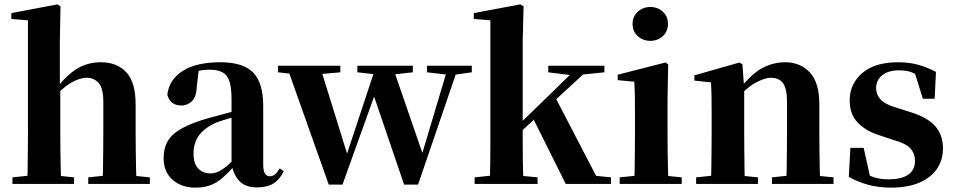

<svg xmlns="http://www.w3.org/2000/svg" viewBox="-20 -842 4369 879"><path d="M37 0V-30L142 -41H214L319 -30V0ZM105 0Q106 -26 106.5 -68Q107 -110 107.5 -156Q108 -202 108 -236V-749L32 -755V-782L243 -822L257 -813L254 -653V-451L256 -437V-236Q256 -202 256.5 -156Q257 -110 258 -68Q259 -26 260 0ZM384 0V-30L487 -41H557L666 -30V0ZM449 0Q451 -26 451.5 -67.5Q452 -109 452.5 -155Q453 -201 453 -236V-376Q453 -437 432 -461.5Q411 -486 377 -486Q344 -486 303.5 -462Q263 -438 220 -387L188 -432H234Q285 -499 333.5 -528Q382 -557 442 -557Q515 -557 558 -511.5Q601 -466 601 -363V-236Q601 -201 601.5 -155Q602 -109 603 -67.5Q604 -26 605 0Z M874 17Q811 17 770 -19Q729 -55 729 -118Q729 -163 748 -196Q767 -229 813 -254.5Q859 -280 937 -302Q976 -313 1026.5 -326Q1077 -339 1117 -349V-323Q1077 -313 1037 -302Q997 -291 973 -282Q921 -260 893.5 -225.5Q866 -191 866 -138Q866 -93 887.5 -70.5Q909 -48 945 -48Q959 -48 976.5 -55Q994 -62 1017.5 -81Q1041 -100 1073 -136L1090 -81H1052Q1024 -50 999 -28Q974 -6 944.5 5.5Q915 17 874 17ZM1157 16Q1103 16 1075.5 -13.5Q1048 -43 1040 -92V-95V-387Q1040 -440 1030.5 -469.5Q1021 -499 998.5 -511Q976 -523 938 -523Q913 -523 886.5 -517.5Q860 -512 823 -498L890 -523L881 -446Q879 -398 858.5 -378.5Q838 -359 811 -359Q759 -359 746 -408Q754 -477 816 -517Q878 -557 989 -557Q1093 -557 1139 -510Q1185 -463 1185 -357V-91Q1185 -60 1193 -47.5Q1201 -35 1216 -35Q1228 -35 1238 -43Q1248 -51 1261 -71L1279 -58Q1260 -19 1231 -1.5Q1202 16 1157 16Z M1485 3 1292 -541H1444L1576 -116L1561 -115L1565 -127L1702 -541H1776L1923 -115H1905L1909 -126L2033 -541H2080L1894 3H1830L1678 -443H1709L1701 -423L1548 3ZM1253 -511V-541H1538V-511L1407 -499H1357ZM1616 -511V-541H1870V-511L1763 -499H1724ZM1935 -511V-541H2140V-511L2055 -499H2038Z M2153 0V-30L2258 -41H2330L2441 -30V0ZM2222 0Q2223 -18 2223.5 -47Q2224 -76 2224.5 -110.5Q2225 -145 2225 -178Q2225 -211 2225 -236V-749L2149 -755V-782L2362 -822L2377 -813L2373 -653V-243Q2373 -216 2373 -181.5Q2373 -147 2373.5 -111.5Q2374 -76 2375 -47Q2376 -18 2377 0ZM2297 -177V-221H2303L2467 -380L2632 -541H2693ZM2570 0 2420 -301 2523 -395 2709 -37 2777 -30V0ZM2490 -511V-541H2747V-511L2631 -499L2610 -496Z M2817 0V-30L2923 -41H2993L3101 -30V0ZM2884 0Q2885 -26 2885.5 -68Q2886 -110 2886.5 -156Q2887 -202 2887 -236V-313Q2887 -363 2886.5 -398Q2886 -433 2884 -468L2808 -475V-500L3027 -556L3039 -547L3036 -390V-236Q3036 -202 3036.5 -156Q3037 -110 3038 -68Q3039 -26 3040 0ZM2957 -655Q2924 -655 2900 -676.5Q2876 -698 2876 -733Q2876 -767 2900 -788.5Q2924 -810 2957 -810Q2991 -810 3014.5 -788.5Q3038 -767 3038 -733Q3038 -698 3014.5 -676.5Q2991 -655 2957 -655Z M3167 0V-30L3272 -41H3343L3450 -30V0ZM3235 0Q3236 -26 3236.5 -68Q3237 -110 3237.5 -156Q3238 -202 3238 -236V-316Q3238 -365 3237.5 -397Q3237 -429 3235 -465L3159 -473V-497L3366 -556L3379 -547L3387 -435V-432V-236Q3387 -202 3387.5 -156Q3388 -110 3388.5 -68Q3389 -26 3390 0ZM3514 0V-30L3617 -41H3687L3796 -30V0ZM3580 0Q3581 -26 3581.5 -67.5Q3582 -109 3582.5 -155Q3583 -201 3583 -236V-376Q3583 -437 3564.5 -461.5Q3546 -486 3510 -486Q3480 -486 3437 -462Q3394 -438 3351 -386L3347 -431H3363Q3420 -504 3470 -530.5Q3520 -557 3574 -557Q3644 -557 3687.5 -510.5Q3731 -464 3731 -365V-236Q3731 -201 3731.5 -155Q3732 -109 3733 -67.5Q3734 -26 3735 0Z M4059 17Q4003 17 3956.5 4.5Q3910 -8 3866 -32L3873 -165H3934L3966 -21L3915 -28V-64Q3948 -42 3978 -31.5Q4008 -21 4048 -21Q4107 -21 4138 -42.5Q4169 -64 4169 -106Q4169 -138 4149 -161.5Q4129 -185 4068 -202L4011 -221Q3945 -241 3907.5 -280Q3870 -319 3870 -382Q3870 -458 3927.5 -507.5Q3985 -557 4092 -557Q4141 -557 4181.5 -546Q4222 -535 4265 -513L4259 -390H4205L4162 -528L4207 -512V-482Q4177 -502 4153.5 -511Q4130 -520 4095 -520Q4048 -520 4019.5 -498Q3991 -476 3991 -438Q3991 -409 4011.5 -386.5Q4032 -364 4090 -347L4147 -329Q4226 -305 4261.5 -264.5Q4297 -224 4297 -163Q4297 -108 4268.5 -67.5Q4240 -27 4187 -5Q4134 17 4059 17Z"/></svg>

Font: Noto Serif JP ExtraBold
Style: Regular
Weight: 800
Designer: Ryoko NISHIZUKA 西塚涼子 (kana & ideographs); Frank Grießhammer (Latin, Greek & Cyrillic); Wenlong ZHANG 张文龙 (bopomofo); San
Foundry: Adobe
Version: Version 2.003-H1;hotconv 1.1.1;makeotfexe 2.6.0